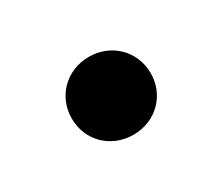

<svg xmlns="http://www.w3.org/2000/svg" viewBox="-49 -660 451 389"><g transform="rotate(-30 176.5 -466.0)"><path d="M176.3 -375C228.5 -375 268.6 -414.1 268.6 -465.8C268.6 -517.6 228.5 -557.1 176.3 -557.1C124 -557.1 84 -517.6 84 -465.8C84 -414.1 124 -375 176.3 -375Z"/></g></svg>

Font: Inter ExtraBold
Style: Regular
Weight: 800
Designer: Rasmus Andersson
Foundry: rsms
Version: Version 4.001;git-9221beed3